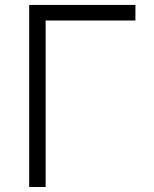

<svg xmlns="http://www.w3.org/2000/svg" viewBox="-20 -747 614 767"><path d="M521 -727.3V-665.1H162.3V0H96.6V-727.3Z"/></svg>

Font: Inter Light BETA
Style: Regular
Weight: 300
Designer: Rasmus Andersson
Foundry: rsms
Version: Version 3.011;git-f93a4a705